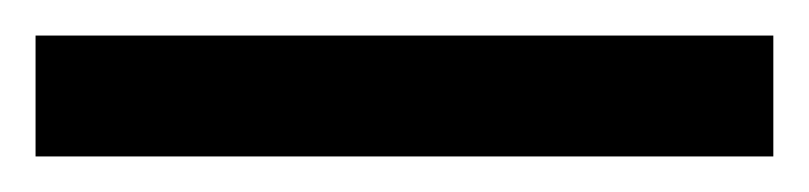

<svg xmlns="http://www.w3.org/2000/svg" viewBox="-22 70 455 108"><path d="M-2 90H413V158H-2Z"/></svg>

Font: Noto Sans Gurmukhi UI ExtraBold
Style: Regular
Weight: 800
Designer: Jelle Bosma - Monotype Design Team
Foundry: Monotype Imaging Inc.
Version: Version 2.004; ttfautohint (v1.8.4.7-5d5b)